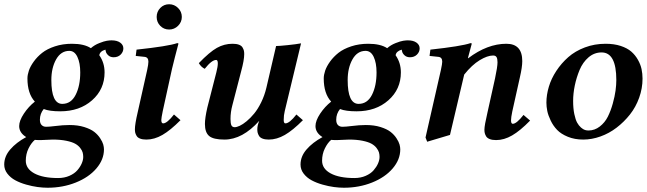

<svg xmlns="http://www.w3.org/2000/svg" viewBox="-20 -651 3062 909"><path d="M359.9 -308.1Q359.9 -353 346.4 -381.6Q333 -410.2 308.1 -410.2Q268.6 -410.2 245.8 -369.9Q223.1 -329.6 223.1 -272Q223.1 -159.2 274.9 -159.2Q316.4 -159.2 338.1 -201.9Q359.9 -244.6 359.9 -308.1ZM172.9 12.2Q152.8 12.2 145 11.2Q128.4 24.9 115.2 51.5Q102.1 78.1 102.1 109.9Q102.1 147.9 142.6 169.9Q183.1 191.9 254.9 191.9Q284.7 191.9 308.6 181.4Q332.5 170.9 346.2 155Q359.9 139.2 366.9 122.8Q374 106.4 374 91.8Q374 80.6 371.3 70.8Q368.7 61 359.6 49.3Q350.6 37.6 335.7 29.3Q320.8 21 293.5 15.4Q266.1 9.8 230 9.8Q220.2 9.8 200.9 11Q181.6 12.2 172.9 12.2ZM475.1 -308.1Q475.1 -228.5 416 -176.3Q356.9 -124 265.1 -124Q214.4 -124 187 -134.8Q168.9 -112.8 168.9 -84Q168.9 -67.4 177 -59.1Q185.1 -50.8 198.2 -50.8Q213.4 -50.8 240.2 -54.2Q278.3 -59.1 309.1 -59.1Q348.1 -59.1 378.7 -49.6Q409.2 -40 426.3 -26.6Q443.4 -13.2 454.3 3.7Q465.3 20.5 468.8 33.2Q472.2 45.9 472.2 56.2Q472.2 104.5 436.3 146.5Q400.4 188.5 338.9 213.1Q277.3 237.8 205.1 237.8Q183.1 237.8 157.7 234.4Q132.3 231 103.8 222.9Q75.2 214.8 52.5 202.6Q29.8 190.4 14.9 171.1Q0 151.9 0 127.9Q0 89.4 28.6 56.4Q57.1 23.4 104 -2Q70.8 -22.5 70.8 -54.2Q70.8 -79.6 93 -113Q115.2 -146.5 145 -169.9Q109.9 -208 109.9 -279.8Q109.9 -296.4 116.7 -316.7Q123.5 -336.9 139.9 -359.6Q156.2 -382.3 179.7 -400.9Q203.1 -419.4 240 -431.6Q276.9 -443.8 320.8 -443.8Q378.4 -443.8 410.2 -422.9Q427.2 -438 450.2 -447Q473.1 -456.1 486.1 -458Q499 -460 507.8 -460Q534.2 -460 549.1 -449.2Q564 -438.5 564 -421.9Q564 -405.3 551.3 -392.6Q538.6 -379.9 518.1 -379.9Q502.4 -379.9 492.7 -388.9Q482.9 -397.9 481 -407.2L479 -416Q452.6 -408.2 450.2 -389.2Q475.1 -354 475.1 -308.1Z M780.8 -630.9Q805.2 -630.9 823 -613.3Q840.8 -595.7 840.8 -570.8Q840.8 -546.4 823 -528.8Q805.2 -511.2 780.8 -511.2Q755.9 -511.2 738.8 -528.6Q721.7 -545.9 721.7 -570.8Q721.7 -595.7 738.8 -613.3Q755.9 -630.9 780.8 -630.9ZM794.4 -325.2 750.5 -125Q743.7 -91.8 743.7 -83Q743.7 -66.9 752.4 -66.9Q771 -66.9 803.7 -108.9L834.5 -82Q787.1 -34.2 749 -12.2Q710.9 9.8 672.9 9.8Q654.8 9.8 643.1 5.1Q631.3 0.5 626.5 -8.1Q621.6 -16.6 620.1 -23.4Q618.7 -30.3 618.7 -39.1Q618.7 -63 631.8 -119.1L676.8 -319.8Q682.6 -346.7 682.6 -358.9Q682.6 -379.9 664.6 -381.8L622.6 -386.2L626.5 -416Q776.4 -432.1 818.8 -446.8Q824.7 -446.8 824.7 -443.8Q806.6 -376 794.4 -325.2Z M1122.1 -314.9 1080.1 -152.8Q1071.3 -120.1 1071.3 -87.9Q1071.3 -67.4 1075.4 -58.1Q1079.6 -48.8 1091.3 -48.8Q1100.6 -48.8 1115 -55.4Q1129.4 -62 1147.7 -77.1Q1166 -92.3 1183.3 -113.3Q1200.7 -134.3 1216.6 -166.5Q1232.4 -198.7 1241.2 -235.8L1287.1 -433.1Q1301.8 -433.1 1341.8 -437.3Q1381.8 -441.4 1405.3 -445.8L1328.1 -125Q1323.2 -106 1323.2 -83Q1323.2 -66.9 1331.1 -66.9Q1350.6 -66.9 1383.3 -108.9L1414.1 -82Q1366.7 -34.2 1328.6 -12.2Q1290.5 9.8 1252.4 9.8Q1234.4 9.8 1222.7 5.1Q1210.9 0.5 1206.1 -8.1Q1201.2 -16.6 1199.7 -23.4Q1198.2 -30.3 1198.2 -39.1Q1198.2 -57.1 1207.5 -79.1Q1127.9 9.8 1042.5 9.8Q990.2 9.8 970.2 -7.1Q950.2 -23.9 950.2 -64Q950.2 -91.8 961.4 -141.1L1004.4 -309.1Q1011.2 -335.9 1011.2 -351.1Q1011.2 -367.2 1003.4 -367.2Q982.4 -367.2 949.2 -325.2Q931.6 -334 921.4 -352.1Q972.2 -404.8 1006.8 -424.3Q1041.5 -443.8 1081.1 -443.8Q1099.6 -443.8 1111.6 -439.2Q1123.5 -434.6 1128.4 -426Q1133.3 -417.5 1134.8 -410.6Q1136.2 -403.8 1136.2 -395Q1136.2 -366.7 1122.1 -314.9Z M1762.7 -308.1Q1762.7 -353 1749.3 -381.6Q1735.8 -410.2 1710.9 -410.2Q1671.4 -410.2 1648.7 -369.9Q1626 -329.6 1626 -272Q1626 -159.2 1677.7 -159.2Q1719.2 -159.2 1741 -201.9Q1762.7 -244.6 1762.7 -308.1ZM1575.7 12.2Q1555.7 12.2 1547.9 11.2Q1531.2 24.9 1518.1 51.5Q1504.9 78.1 1504.9 109.9Q1504.9 147.9 1545.4 169.9Q1585.9 191.9 1657.7 191.9Q1687.5 191.9 1711.4 181.4Q1735.4 170.9 1749 155Q1762.7 139.2 1769.8 122.8Q1776.9 106.4 1776.9 91.8Q1776.9 80.6 1774.2 70.8Q1771.5 61 1762.5 49.3Q1753.4 37.6 1738.5 29.3Q1723.6 21 1696.3 15.4Q1668.9 9.8 1632.8 9.8Q1623 9.8 1603.8 11Q1584.5 12.2 1575.7 12.2ZM1877.9 -308.1Q1877.9 -228.5 1818.8 -176.3Q1759.8 -124 1668 -124Q1617.2 -124 1589.8 -134.8Q1571.8 -112.8 1571.8 -84Q1571.8 -67.4 1579.8 -59.1Q1587.9 -50.8 1601.1 -50.8Q1616.2 -50.8 1643.1 -54.2Q1681.2 -59.1 1711.9 -59.1Q1751 -59.1 1781.5 -49.6Q1812 -40 1829.1 -26.6Q1846.2 -13.2 1857.2 3.7Q1868.2 20.5 1871.6 33.2Q1875 45.9 1875 56.2Q1875 104.5 1839.1 146.5Q1803.2 188.5 1741.7 213.1Q1680.2 237.8 1607.9 237.8Q1585.9 237.8 1560.5 234.4Q1535.2 231 1506.6 222.9Q1478 214.8 1455.3 202.6Q1432.6 190.4 1417.7 171.1Q1402.8 151.9 1402.8 127.9Q1402.8 89.4 1431.4 56.4Q1460 23.4 1506.8 -2Q1473.6 -22.5 1473.6 -54.2Q1473.6 -79.6 1495.8 -113Q1518.1 -146.5 1547.9 -169.9Q1512.7 -208 1512.7 -279.8Q1512.7 -296.4 1519.5 -316.7Q1526.4 -336.9 1542.7 -359.6Q1559.1 -382.3 1582.5 -400.9Q1606 -419.4 1642.8 -431.6Q1679.7 -443.8 1723.6 -443.8Q1781.2 -443.8 1813 -422.9Q1830.1 -438 1853 -447Q1876 -456.1 1888.9 -458Q1901.9 -460 1910.6 -460Q1937 -460 1951.9 -449.2Q1966.8 -438.5 1966.8 -421.9Q1966.8 -405.3 1954.1 -392.6Q1941.4 -379.9 1920.9 -379.9Q1905.3 -379.9 1895.5 -388.9Q1885.7 -397.9 1883.8 -407.2L1881.8 -416Q1855.5 -408.2 1853 -389.2Q1877.9 -354 1877.9 -308.1Z M2196.3 -375Q2287.1 -443.8 2377.4 -443.8Q2452.6 -443.8 2452.6 -361.8Q2452.6 -333.5 2441.4 -285.2L2405.3 -123Q2399.4 -94.7 2399.4 -81.1Q2399.4 -64.9 2407.7 -64.9Q2425.8 -64.9 2458.5 -106.9L2489.7 -80.1Q2442.4 -31.7 2404.5 -9.8Q2366.7 12.2 2328.6 12.2Q2310.1 12.2 2298.1 7.3Q2286.1 2.4 2281.2 -6.1Q2276.4 -14.6 2274.9 -21.5Q2273.4 -28.3 2273.4 -37.1Q2273.4 -56.6 2287.6 -117.2L2323.7 -279.8Q2335.4 -335 2335.4 -356Q2335.4 -373 2330.8 -380.6Q2326.2 -388.2 2314.5 -388.2Q2287.6 -388.2 2251 -366Q2214.4 -343.8 2177.7 -297.9L2110.4 -12.2L2002.4 20L1994.6 0L2067.4 -319.8Q2073.7 -349.1 2073.7 -358.9Q2073.7 -379.9 2055.7 -381.8L2013.7 -386.2L2017.6 -416Q2164.6 -432.1 2207.5 -446.8Q2213.4 -446.8 2213.4 -443.8L2195.3 -376Z M2766.1 -33.2Q2795.4 -33.2 2819.6 -52Q2843.8 -70.8 2857.7 -98.6Q2871.6 -126.5 2881.1 -160.6Q2890.6 -194.8 2894.3 -222.4Q2897.9 -250 2897.9 -272Q2897.9 -402.8 2828.1 -402.8Q2793.5 -402.8 2766.4 -379.6Q2739.3 -356.4 2724.1 -320.1Q2709 -283.7 2701.2 -245.8Q2693.4 -208 2693.4 -172.9Q2693.4 -137.7 2699 -111.1Q2704.6 -84.5 2712.4 -70.3Q2720.2 -56.2 2730.7 -47.1Q2741.2 -38.1 2749.5 -35.6Q2757.8 -33.2 2766.1 -33.2ZM2566.9 -165Q2566.9 -201.7 2578.4 -240.2Q2589.8 -278.8 2613.8 -315.2Q2637.7 -351.6 2670.4 -380.4Q2703.1 -409.2 2749 -426.5Q2794.9 -443.8 2847.2 -443.8Q2887.2 -443.8 2918.5 -433.6Q2949.7 -423.3 2968.8 -406.7Q2987.8 -390.1 3000.2 -367.9Q3012.7 -345.7 3017.3 -324Q3022 -302.2 3022 -278.8Q3022 -232.9 3006.1 -188.5Q2990.2 -144 2962.4 -108.9Q2934.6 -73.7 2899.2 -46.6Q2863.8 -19.5 2822.8 -4.9Q2781.7 9.8 2741.2 9.8Q2700.7 9.8 2668.5 -3.4Q2636.2 -16.6 2617.7 -35.9Q2599.1 -55.2 2587.2 -80.1Q2575.2 -105 2571 -125.7Q2566.9 -146.5 2566.9 -165Z"/></svg>

Font: Linux Libertine
Style: Bold Italic
Weight: 700
Italic angle: -11.5°
Designer: Philipp H. Poll
Foundry: Philipp H. Poll
Version: Version 4.0.5